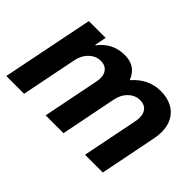

<svg xmlns="http://www.w3.org/2000/svg" viewBox="-92 -782 1033 1033"><g transform="rotate(45 425.0 -265.5)"><path d="M112.3 -522.9H240.2L227.1 -457H231Q287.6 -530.8 378.4 -530.8Q422.4 -530.8 450 -511.5Q477.5 -492.2 492.2 -455.1H494.1Q560.1 -530.8 653.3 -530.8Q702.1 -530.8 738 -512Q773.9 -493.2 793 -458.5Q812 -423.8 812 -377Q812 -354.5 806.6 -326.2L741.7 0H606.4L670.4 -319.3Q673.3 -335.4 673.3 -348.6Q673.3 -381.8 656.2 -399.7Q639.2 -417.5 608.9 -417.5Q571.3 -417.5 543 -390.1Q514.6 -362.8 505.9 -319.3L442.4 0H306.6L370.6 -319.8Q374 -338.9 374 -349.6Q374 -381.8 356.9 -399.7Q339.8 -417.5 310.1 -417.5Q272.5 -417.5 243.7 -389.6Q214.8 -361.8 206.1 -317.9L142.6 0H7.3Z"/></g></svg>

Font: Reddit Sans Chocolate
Style: Bold Italic
Weight: 700
Italic angle: -11.25°
Designer: Stephen Hutchings
Version: Version 1.013